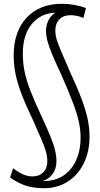

<svg xmlns="http://www.w3.org/2000/svg" viewBox="-20 -770 528 1010"><path d="M212 220Q159 220 118.5 207.5Q78 195 33 164L49 115Q81 139 104 148.5Q127 158 151 158Q186 158 207.5 136.5Q229 115 229 78Q229 52 221 25Q213 -2 196.5 -40Q180 -78 154 -137Q116 -216 93.5 -275Q71 -334 61.5 -382Q52 -430 52 -478Q52 -604 120 -677Q188 -750 306 -750Q338 -750 369.5 -744.5Q401 -739 432 -728L419 -676Q398 -684 381.5 -687Q365 -690 351 -690Q313 -690 292 -668Q271 -646 271 -608Q271 -587 277.5 -564.5Q284 -542 300.5 -503Q317 -464 347 -395Q387 -309 409.5 -248.5Q432 -188 441.5 -142Q451 -96 451 -52Q451 28 420.5 89.5Q390 151 336 185.5Q282 220 212 220ZM212 182Q273 182 316 152Q359 122 381.5 70.5Q404 19 404 -46Q404 -87 394.5 -130Q385 -173 363 -231.5Q341 -290 302 -378Q270 -446 253 -487.5Q236 -529 229 -556.5Q222 -584 222 -610Q223 -639 235.5 -664.5Q248 -690 272 -703Q195 -701 147.5 -644Q100 -587 100 -487Q100 -440 109 -395Q118 -350 139.5 -294Q161 -238 199 -157Q230 -91 247 -48Q264 -5 270.5 24Q277 53 277 78Q277 116 257.5 144Q238 172 205 182Z"/></svg>

Font: Georama Light
Style: Regular
Weight: 300
Designer: Jean-Baptiste Levee
Foundry: Production Type
Version: Version 1.000